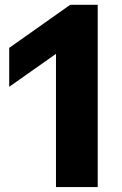

<svg xmlns="http://www.w3.org/2000/svg" viewBox="-20 -762 495 782"><path d="M208 0V-646L266 -583.5L17.5 -408.5V-567L266 -742.5H378V0Z"/></svg>

Font: Encode Sans SC SemiExpanded
Style: Bold
Weight: 700
Width: 6
Designer: Multiple Designers
Foundry: Impallari Type
Version: Version 3.002